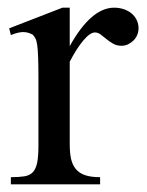

<svg xmlns="http://www.w3.org/2000/svg" viewBox="-20 -480 383 500"><path d="M161.6 -460V-359.9Q217.3 -460 277.3 -460Q290.5 -460 302.2 -456.1Q314 -452.1 322.5 -445.1Q331.1 -438 335.9 -428Q340.8 -418 340.8 -406.2Q340.8 -397.5 337.4 -389.2Q334 -380.9 327.9 -374.8Q321.8 -368.7 313.7 -364.7Q305.7 -360.8 296.4 -360.8Q284.2 -360.8 274.7 -366.2Q265.1 -371.6 257.3 -378.2Q249.5 -384.8 242.2 -390.1Q234.9 -395.5 227.1 -395.5Q214.8 -395.5 197.5 -375.2Q180.2 -355 161.6 -319.3V-104Q161.6 -82.5 165 -66.7Q168.5 -50.8 177.2 -40Q186 -29.3 201.4 -23.9Q216.8 -18.6 240.7 -18.6V0H8.3V-18.6Q29.3 -18.6 43.2 -20.8Q57.1 -22.9 65.2 -31.2Q73.2 -39.6 76.7 -55.9Q80.1 -72.3 80.1 -101.1V-274.4Q80.1 -309.6 79.3 -330.3Q78.6 -351.1 76.9 -362.8Q75.2 -374.5 72.3 -379.9Q69.3 -385.3 65.4 -389.6Q60.1 -392.6 54 -394.5Q47.9 -396.5 40.5 -396.5Q27.3 -396.5 8.3 -388.7L3.9 -406.2L142.6 -460Z"/></svg>

Font: Tai Heritage Pro
Style: Regular
Weight: 400
Designer: Faah Baccam, Walt Agee, Victor Gaultney, Annie Olsen
Foundry: SIL International
Version: Version 2.600